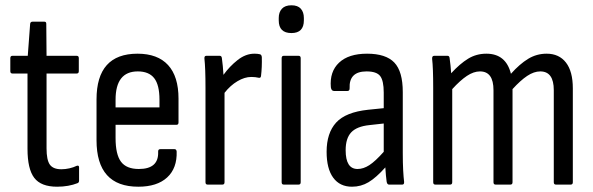

<svg xmlns="http://www.w3.org/2000/svg" viewBox="-20 -698 2243 726"><path d="M196 8Q135 8 109.5 -25.5Q84 -59 84 -135V-420H27Q19 -420 19 -429V-478Q19 -487 27 -487H85L94 -608Q95 -616 103 -616H148Q155 -616 155 -608L156 -487H270Q278 -487 278 -478V-429Q278 -420 270 -420H156V-137Q156 -93 168.5 -75.5Q181 -58 212 -58Q227 -58 242.5 -61.5Q258 -65 270 -71Q279 -74 279 -65V-15Q279 -7 272 -5Q257 1 237.5 4.5Q218 8 196 8Z M503 8Q345 8 345 -168V-322Q345 -495 500 -495Q576 -495 615.5 -452Q655 -409 655 -325V-235Q655 -226 647 -226H417V-176Q417 -114 437.5 -86.5Q458 -59 505 -59Q580 -59 578 -123Q577 -134 586 -134H640Q647 -134 648 -125Q650 -62 612 -27Q574 8 503 8ZM417 -292H583V-321Q583 -377 563 -402.5Q543 -428 501 -428Q417 -428 417 -321Z M765 0Q757 0 757 -9V-367Q757 -440 753 -476Q752 -487 760 -487H811Q818 -487 819 -478Q821 -465 822.5 -448Q824 -431 825 -415Q848 -447 878.5 -471Q909 -495 942 -495Q954 -495 962 -493Q969 -492 970 -482Q971 -444 967 -411Q966 -402 958 -404Q946 -407 930 -407Q905 -407 878 -391Q851 -375 829 -347V-9Q829 0 821 0Z M1053 0Q1045 0 1045 -9V-478Q1045 -487 1053 -487H1109Q1117 -487 1117 -478V-9Q1117 0 1109 0ZM1082 -573Q1034 -573 1034 -621V-630Q1034 -652 1046 -665Q1058 -678 1082 -678Q1106 -678 1117.5 -665Q1129 -652 1129 -630V-621Q1129 -573 1082 -573Z M1311 8Q1265 8 1240 -26Q1215 -60 1215 -124Q1215 -195 1251 -234.5Q1287 -274 1372 -283L1431 -289V-348Q1431 -393 1417.5 -410.5Q1404 -428 1366 -428Q1299 -428 1302 -364Q1302 -354 1294 -354H1243Q1233 -354 1231 -368Q1226 -427 1262 -461Q1298 -495 1368 -495Q1439 -495 1471 -461.5Q1503 -428 1503 -350V-120Q1503 -81 1504.5 -54Q1506 -27 1508 -11Q1509 0 1501 0H1451Q1444 0 1442 -11Q1439 -32 1437 -65Q1402 -26 1373.5 -9Q1345 8 1311 8ZM1287 -130Q1287 -59 1332 -59Q1354 -59 1376.5 -73.5Q1399 -88 1431 -124V-231L1377 -225Q1329 -220 1308 -197.5Q1287 -175 1287 -130Z M1626 0Q1618 0 1618 -9V-366Q1618 -442 1614 -475Q1613 -487 1622 -487H1672Q1679 -487 1680 -479Q1682 -464 1683.5 -450.5Q1685 -437 1686 -421Q1719 -457 1750 -476Q1781 -495 1819 -495Q1893 -495 1912 -419Q1945 -456 1977 -475.5Q2009 -495 2047 -495Q2094 -495 2120 -461.5Q2146 -428 2146 -364V-9Q2146 0 2138 0H2082Q2074 0 2074 -9V-357Q2074 -428 2023 -428Q1999 -428 1973.5 -411Q1948 -394 1918 -361V-9Q1918 0 1910 0H1854Q1846 0 1846 -9V-357Q1846 -428 1795 -428Q1771 -428 1745.5 -411Q1720 -394 1690 -361V-9Q1690 0 1682 0Z"/></svg>

Font: Sofia Sans Cond
Style: Regular
Weight: 400
Width: 3
Designer: Botio Nikoltchev, Ani Petrova
Foundry: lettersoup
Version: Version 4.100; ttfautohint (v1.8.3)